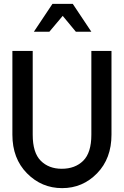

<svg xmlns="http://www.w3.org/2000/svg" viewBox="-20 -964 640 992"><path d="M235 -800H155L251 -944H356L452 -800H372L304 -882ZM556 -701V-268Q556 -145 481.5 -68.5Q407 8 301 8Q195 8 119.5 -68.5Q44 -145 44 -268V-701H149V-268Q149 -175 190.5 -133.5Q232 -92 299 -92Q368 -92 410 -133.5Q452 -175 452 -268V-701Z"/></svg>

Font: Simpel Medium
Style: Regular
Weight: 500
Designer: Janko Jovanovic
Version: Version 1.048;PS 001.048;hotconv 1.0.88;makeotf.lib2.5.64775